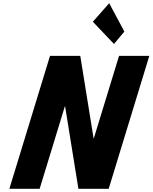

<svg xmlns="http://www.w3.org/2000/svg" viewBox="-20 -1172 947 1192"><path d="M752.1 -976 687.7 -899 556.4 -1037 657.9 -1152ZM382.7 -512H384.2L466.8 0H654.8L907 -825H719L562.5 -313H561L478.4 -825H290.4L38.2 0H226.2Z"/></svg>

Font: Hussar
Style: BdSuprConOblThree
Weight: 700
Foundry: Cannot Into Space Fonts
Version: Version 2.00